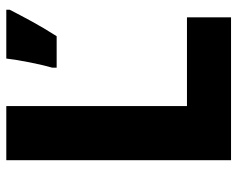

<svg xmlns="http://www.w3.org/2000/svg" viewBox="-92 -662 754 610"><g transform="rotate(-90 285.0 -357.0)"><path d="M81 0H535V-140H253V-714H81ZM559 -703V-714H404C399 -671 386 -606 375 -568V-554H475C511 -610 535 -657 559 -703Z"/></g></svg>

Font: Noto Sans Myanmar UI ExtraBold
Style: Regular
Weight: 800
Designer: Monotype Design Team
Foundry: Monotype Imaging Inc.
Version: Version 2.103